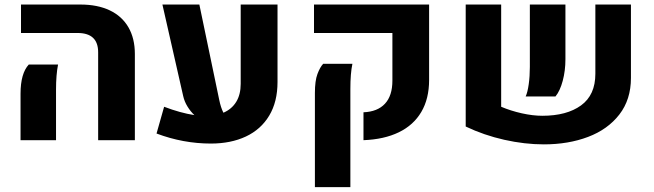

<svg xmlns="http://www.w3.org/2000/svg" viewBox="-20 -606 2827 830"><path d="M404.3 -379.9Q404.3 -463.4 315.4 -463.4H70.8V-586.4H327.1Q401.4 -586.4 454.3 -561.3Q507.3 -536.1 535.2 -488Q563 -439.9 563 -372.6V0H404.3ZM68.8 -201.2Q68.8 -288.6 104.5 -327.1H231Q222.2 -283.2 222.2 -218.3V0H68.8Z M1179.7 -586.4V-251.5Q1179.7 -166 1143.8 -106.2Q1107.9 -46.4 1043 -15.9Q978 14.6 891.6 14.6Q772 14.6 656.7 -28.8L689.5 -144.5Q759.8 -117.7 820.3 -108.4Q803.2 -124.5 790.3 -145.8Q777.3 -167 772 -190.4L682.1 -586.4H841.8L927.7 -174.3Q934.6 -140.6 945.8 -118.7Q981.9 -134.3 1001.2 -165.8Q1020.5 -197.3 1020.5 -243.7V-586.4Z M1551.3 -120.6Q1611.8 -123 1644 -157.5Q1676.3 -191.9 1676.3 -257.8V-463.4H1337.4V-586.4H1835V-260.7Q1835 -179.2 1801.3 -122.1Q1767.6 -64.9 1704.1 -34.2Q1640.6 -3.4 1551.3 0ZM1341.3 -204.1Q1341.3 -256.8 1352.3 -286.1Q1363.3 -315.4 1377 -330.1H1503.4Q1494.6 -288.6 1494.6 -221.2V203.1H1341.3Z M2146.5 -144.5Q2187.5 -127 2235.6 -116.2Q2283.7 -105.5 2324.2 -105.5Q2430.2 -105.5 2491.9 -150.4Q2553.7 -195.3 2553.7 -287.1V-586.4H2707.5V-269Q2707.5 -175.8 2657.5 -111.1Q2607.4 -46.4 2522.2 -14.2Q2437 18.1 2331.1 18.1Q2248 18.1 2159.9 -1.7Q2071.8 -21.5 1993.2 -59.1V-586.4H2146.5ZM2270.5 -316.4V-586.4H2424.3V-350.1Q2424.3 -300.3 2412.6 -256.6Q2400.9 -212.9 2381.3 -189H2252.4Q2260.7 -207 2265.6 -241.7Q2270.5 -276.4 2270.5 -316.4Z"/></svg>

Font: Heebo ExtraBold
Style: Regular
Weight: 800
Designer: Oded Ezer
Foundry: Meir Sadan
Version: Version 2.001; ttfautohint (v1.5.14-ce02) -l 8 -r 50 -G 200 